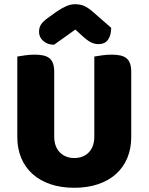

<svg xmlns="http://www.w3.org/2000/svg" viewBox="-20 -874 704 910"><path d="M602 -224Q602 -170 583.5 -125.5Q565 -81 530 -49.5Q495 -18 445 -1Q395 16 332 16Q269 16 219 -1Q169 -18 134 -49.5Q99 -81 80.5 -125.5Q62 -170 62 -224V-606Q73 -608 97 -611.5Q121 -615 143 -615Q166 -615 183.5 -611.5Q201 -608 213 -599Q225 -590 231 -574Q237 -558 237 -532V-227Q237 -179 263.5 -152Q290 -125 332 -125Q375 -125 401 -152Q427 -179 427 -227V-606Q438 -608 462 -611.5Q486 -615 508 -615Q531 -615 548.5 -611.5Q566 -608 578 -599Q590 -590 596 -574Q602 -558 602 -532ZM337 -734Q306 -711 282 -694.5Q258 -678 236 -662Q206 -662 185.5 -679.5Q165 -697 165 -723Q165 -743 174.5 -758Q184 -773 211 -792L247 -818Q272 -835 293.5 -844.5Q315 -854 335 -854Q362 -854 381 -845Q400 -836 426 -813L507 -742Q507 -708 492.5 -686.5Q478 -665 447 -665Q437 -665 428.5 -667Q420 -669 410 -674Q400 -679 388 -688.5Q376 -698 360 -713Z"/></svg>

Font: Baloo Bhai
Style: Regular
Weight: 400
Designer: Supriya Tembe, Noopur Datye and Ek Type
Foundry: Ek Type
Version: Version 1.443;PS 1.000;hotconv 16.6.51;makeotf.lib2.5.65220;